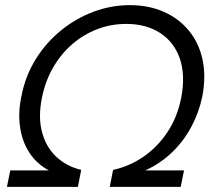

<svg xmlns="http://www.w3.org/2000/svg" viewBox="-20 -727 829 747"><path d="M170 -64Q122 -90 94 -133.5Q66 -177 58 -233Q50 -289 63 -351Q78 -430 118 -495Q158 -560 216 -607.5Q274 -655 343 -681Q412 -707 485 -707Q559 -707 617.5 -681Q676 -655 715 -607.5Q754 -560 768 -495Q782 -430 767 -351Q754 -289 724 -233Q694 -177 648.5 -133.5Q603 -90 545 -64H696L683 0H407L420 -66Q484 -80 538.5 -117.5Q593 -155 631.5 -213Q670 -271 685 -346Q702 -435 679.5 -499.5Q657 -564 602.5 -599Q548 -634 471 -634Q412 -634 358.5 -613.5Q305 -593 261 -555Q217 -517 186.5 -464Q156 -411 143 -346Q128 -271 143.5 -213Q159 -155 198.5 -117.5Q238 -80 296 -66L283 0H7L20 -64Z"/></svg>

Font: Albert Sans
Style: Italic
Weight: 400
Italic angle: -11.25°
Designer: Andreas Rasmussen
Foundry: a.Foundry
Version: Version 1.025